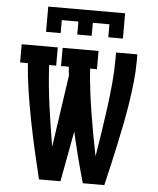

<svg xmlns="http://www.w3.org/2000/svg" viewBox="-62 -1008 874 1060"><g transform="rotate(5 375.0 -477.5)"><path d="M162 -815V-955H588V-815H507V-887H415V-815H335V-887H243V-815ZM194 0Q175 -78 157 -157Q139 -236 123.5 -315Q108 -394 95.5 -474Q83 -554 77 -634H34V-735H234V-634H195Q201 -521 216.5 -409Q232 -297 251 -186L309 -586Q307 -598 306 -610Q305 -622 304 -634H261V-735H460V-634H422Q426 -574 433.5 -513.5Q441 -453 450.5 -393Q460 -333 471 -273Q482 -213 494 -154Q505 -221 515.5 -289Q526 -357 535 -425Q544 -493 550.5 -561.5Q557 -630 557 -698V-735H675V-698Q675 -639 668.5 -580Q662 -521 653 -463Q644 -405 632.5 -346.5Q621 -288 608.5 -230.5Q596 -173 583 -115Q570 -57 556 0H437Q417 -70 399 -140Q381 -210 365 -280L313 0Z"/></g></svg>

Font: Iosevka Plex Etoile
Style: Bold
Weight: 700
Designer: Belleve Invis
Foundry: Belleve Invis
Version: Version 25.1.1; ttfautohint (v1.8.4)